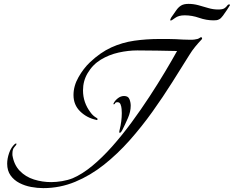

<svg xmlns="http://www.w3.org/2000/svg" viewBox="-20 -924 1206 990"><path d="M203 46Q173 46 140.5 40Q108 34 80 19.5Q52 5 34.5 -19.5Q17 -44 17 -80Q17 -106 27 -135Q37 -164 56 -181Q59 -184 63 -184Q65 -184 65 -182Q65 -177 54.5 -166Q44 -155 44 -132V-124Q52 -74 82 -43Q112 -12 155 1.5Q198 15 244 15Q270 15 300 10Q330 5 355 -5Q404 -26 455.5 -68.5Q507 -111 558.5 -169Q610 -227 658.5 -293Q707 -359 750.5 -425.5Q794 -492 830.5 -553Q867 -614 893 -661Q842 -662 790.5 -663Q739 -664 688 -664Q641 -664 591.5 -653Q542 -642 500 -616.5Q458 -591 432 -547Q408 -507 408 -458Q408 -395 447 -344Q459 -327 478 -316Q483 -314 483 -310Q483 -305 478 -305L476 -306Q428 -316 393.5 -349.5Q359 -383 359 -434Q359 -481 385 -526.5Q411 -572 444 -603Q498 -654 554 -679.5Q610 -705 672 -714Q734 -723 805 -723Q825 -723 845.5 -723Q866 -723 886 -722Q905 -721 923 -720Q941 -719 960 -719Q965 -719 971 -719Q977 -719 982 -720Q993 -722 998 -723Q1003 -724 1012 -730Q1014 -732 1016 -732Q1022 -732 1022 -726Q1022 -723 1020 -721Q1002 -702 986 -682.5Q970 -663 956 -640Q916 -576 868.5 -500.5Q821 -425 766 -348Q711 -271 648.5 -200.5Q586 -130 516 -74.5Q446 -19 367.5 13.5Q289 46 203 46ZM598 -239Q595 -239 595 -243Q595 -246 595.5 -249Q596 -252 597 -255Q608 -299 608 -341Q608 -349 607 -362Q606 -375 601.5 -386Q597 -397 586 -397Q576 -397 573.5 -391.5Q571 -386 567 -386Q565 -386 565 -388L566 -392Q574 -407 588.5 -418Q603 -429 620 -429Q641 -429 647.5 -412.5Q654 -396 654 -379Q654 -348 639.5 -315Q625 -282 611 -254Q610 -251 605.5 -245Q601 -239 598 -239ZM860 -818Q858 -818 858 -821Q858 -825 860 -828Q862 -831 863 -834Q878 -855 888.5 -870.5Q899 -886 913 -895Q927 -904 952 -904Q978 -904 1003.5 -897Q1029 -890 1054 -882.5Q1079 -875 1105 -875Q1128 -875 1137.5 -881.5Q1147 -888 1151 -894.5Q1155 -901 1161 -901Q1166 -901 1166 -899L1165 -896Q1160 -888 1150 -872.5Q1140 -857 1129.5 -843Q1119 -829 1111 -825Q1104 -821 1097 -820Q1090 -819 1082 -819Q1044 -819 1007 -832Q970 -845 932 -845Q901 -845 883 -831.5Q865 -818 860 -818Z"/></svg>

Font: My Soul
Style: Regular
Weight: 400
Designer: Robert E. Leuschke
Foundry: Robert E. Leuschke
Version: Version 1.010; ttfautohint (v1.8.4.7-5d5b)